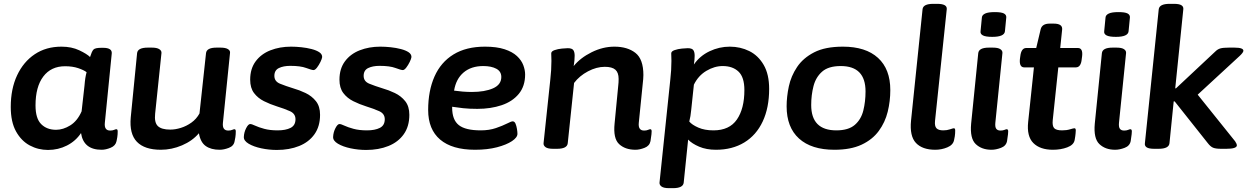

<svg xmlns="http://www.w3.org/2000/svg" viewBox="-20 -773 6506 1000"><path d="M230 8Q179 8 135 -15.5Q91 -39 63.5 -88.5Q36 -138 36 -216Q36 -310 69 -380.5Q102 -451 161 -490.5Q220 -530 300 -530Q353 -530 393 -511Q433 -492 449 -476Q458 -505 466.5 -514.5Q475 -524 507 -524H517Q565 -524 562 -494L526 -133Q522 -93 554 -93Q566 -93 574 -96.5Q582 -100 586 -100Q593 -100 593 -89Q593 -86 592.5 -73.5Q592 -61 587 -38Q582 -14 556.5 -3.5Q531 7 509 7Q415 7 402 -80Q374 -38 328.5 -15Q283 8 230 8ZM272 -97Q309 -97 346 -120Q383 -143 405 -193L420 -326Q422 -351 424.5 -366.5Q427 -382 431 -397Q417 -408 387.5 -418Q358 -428 319 -428Q246 -428 205.5 -374.5Q165 -321 165 -224Q165 -156 194.5 -126.5Q224 -97 272 -97Z M818 7Q733 7 693 -34.5Q653 -76 661 -162L694 -496Q697 -525 750 -525H771Q797 -525 809.5 -517Q822 -509 821 -497L788 -181Q783 -135 802 -116.5Q821 -98 867 -98Q893 -98 922 -107Q951 -116 977 -134.5Q1003 -153 1019 -182L1053 -496Q1056 -525 1108 -525H1128Q1155 -525 1167.5 -517Q1180 -509 1178 -497L1141 -133Q1137 -93 1169 -93Q1181 -93 1189 -96.5Q1197 -100 1201 -100Q1208 -100 1208 -89Q1208 -86 1207.5 -73.5Q1207 -61 1202 -38Q1198 -13 1172 -3Q1146 7 1124 7Q1079 7 1051.5 -12.5Q1024 -32 1016 -79Q982 -39 928 -16Q874 7 818 7Z M1422 8Q1381 8 1341 -0.5Q1301 -9 1275 -24.5Q1249 -40 1250 -60Q1251 -84 1262 -105.5Q1273 -127 1283 -127Q1291 -127 1309 -118.5Q1327 -110 1356.5 -102Q1386 -94 1426 -94Q1468 -94 1493.5 -107Q1519 -120 1519 -152Q1519 -181 1490 -194Q1461 -207 1422 -219Q1387 -230 1355 -246Q1323 -262 1303 -288.5Q1283 -315 1283 -358Q1283 -415 1311.5 -453.5Q1340 -492 1388.5 -511Q1437 -530 1496 -530Q1521 -530 1549.5 -527Q1578 -524 1603 -517.5Q1628 -511 1643 -501Q1658 -491 1658 -476Q1657 -467 1649 -450.5Q1641 -434 1631 -421Q1621 -408 1613 -408Q1604 -408 1574.5 -419Q1545 -430 1492 -430Q1456 -430 1432.5 -418.5Q1409 -407 1409 -378Q1409 -349 1438.5 -337Q1468 -325 1507 -313Q1539 -304 1571.5 -288.5Q1604 -273 1625.5 -246Q1647 -219 1647 -175Q1647 -115 1618 -74Q1589 -33 1538 -12.5Q1487 8 1422 8Z M1887 8Q1846 8 1806 -0.5Q1766 -9 1740 -24.5Q1714 -40 1715 -60Q1716 -84 1727 -105.5Q1738 -127 1748 -127Q1756 -127 1774 -118.5Q1792 -110 1821.5 -102Q1851 -94 1891 -94Q1933 -94 1958.5 -107Q1984 -120 1984 -152Q1984 -181 1955 -194Q1926 -207 1887 -219Q1852 -230 1820 -246Q1788 -262 1768 -288.5Q1748 -315 1748 -358Q1748 -415 1776.5 -453.5Q1805 -492 1853.5 -511Q1902 -530 1961 -530Q1986 -530 2014.5 -527Q2043 -524 2068 -517.5Q2093 -511 2108 -501Q2123 -491 2123 -476Q2122 -467 2114 -450.5Q2106 -434 2096 -421Q2086 -408 2078 -408Q2069 -408 2039.5 -419Q2010 -430 1957 -430Q1921 -430 1897.5 -418.5Q1874 -407 1874 -378Q1874 -349 1903.5 -337Q1933 -325 1972 -313Q2004 -304 2036.5 -288.5Q2069 -273 2090.5 -246Q2112 -219 2112 -175Q2112 -115 2083 -74Q2054 -33 2003 -12.5Q1952 8 1887 8Z M2454 7Q2335 7 2272.5 -46Q2210 -99 2210 -200Q2210 -300 2243 -374.5Q2276 -449 2342 -489.5Q2408 -530 2506 -530Q2567 -530 2608 -516.5Q2649 -503 2672.5 -481Q2696 -459 2705.5 -433.5Q2715 -408 2715 -385Q2715 -324 2682 -284Q2649 -244 2592.5 -225Q2536 -206 2466 -206Q2424 -206 2392 -209.5Q2360 -213 2335 -217V-212Q2335 -149 2369.5 -121.5Q2404 -94 2484 -94Q2528 -94 2563 -106Q2598 -118 2620.5 -129.5Q2643 -141 2650 -141Q2660 -141 2665 -129Q2670 -117 2672.5 -101.5Q2675 -86 2675 -76Q2675 -57 2646.5 -38Q2618 -19 2568.5 -6Q2519 7 2454 7ZM2437 -294Q2505 -294 2548 -313Q2591 -332 2591 -372Q2591 -401 2565 -415Q2539 -429 2497 -429Q2434 -429 2394.5 -395.5Q2355 -362 2345 -301Q2365 -298 2389.5 -296Q2414 -294 2437 -294Z M3290 7Q3236 7 3204.5 -22.5Q3173 -52 3181 -130L3200 -327Q3201 -336 3201.5 -343.5Q3202 -351 3202 -362Q3202 -395 3185 -410Q3168 -425 3130 -425Q3087 -425 3042.5 -401.5Q2998 -378 2970 -341L2937 -27Q2934 2 2881 2H2861Q2833 2 2821.5 -6.5Q2810 -15 2811 -27L2846 -357Q2849 -384 2850.5 -407.5Q2852 -431 2852 -456Q2852 -467 2851.5 -476Q2851 -485 2851 -495Q2851 -506 2868.5 -512Q2886 -518 2906.5 -520Q2927 -522 2937 -522Q2959 -522 2966 -512Q2973 -502 2973 -483Q2973 -458 2968 -429Q3003 -472 3061.5 -501Q3120 -530 3180 -530Q3248 -530 3289.5 -497.5Q3331 -465 3331 -382Q3331 -371 3330 -361Q3329 -351 3328 -341L3307 -133Q3303 -93 3335 -93Q3347 -93 3355 -96.5Q3363 -100 3367 -100Q3374 -100 3374 -89Q3374 -86 3373 -73.5Q3372 -61 3368 -38Q3363 -13 3337 -3Q3311 7 3290 7Z M3465 207Q3437 207 3425.5 198.5Q3414 190 3415 178L3471 -357Q3474 -384 3475.5 -407.5Q3477 -431 3477 -456Q3477 -467 3476.5 -476Q3476 -485 3476 -495Q3476 -506 3493.5 -512Q3511 -518 3531.5 -520Q3552 -522 3562 -522Q3584 -522 3591 -512Q3598 -502 3598 -483Q3598 -462 3594 -437Q3625 -482 3675.5 -506Q3726 -530 3781 -530Q3836 -530 3882.5 -507Q3929 -484 3957.5 -435Q3986 -386 3986 -310Q3986 -212 3952.5 -140.5Q3919 -69 3856.5 -31Q3794 7 3709 7Q3659 7 3621.5 -9Q3584 -25 3564 -46L3541 178Q3538 207 3485 207ZM3696 -94Q3779 -94 3818 -150.5Q3857 -207 3857 -304Q3857 -371 3826.5 -400Q3796 -429 3744 -429Q3701 -429 3659 -404Q3617 -379 3594 -332L3580 -200Q3577 -167 3570 -140Q3584 -123 3617 -108.5Q3650 -94 3696 -94Z M4326 7Q4206 7 4141.5 -51.5Q4077 -110 4077 -219Q4077 -269 4088.5 -323Q4100 -377 4131.5 -424Q4163 -471 4220.5 -500.5Q4278 -530 4370 -530Q4489 -530 4553 -471.5Q4617 -413 4617 -304Q4617 -246 4603.5 -191Q4590 -136 4557 -91Q4524 -46 4467.5 -19.5Q4411 7 4326 7ZM4336 -94Q4399 -94 4432 -122.5Q4465 -151 4476.5 -197.5Q4488 -244 4488 -297Q4488 -429 4359 -429Q4295 -429 4262 -400Q4229 -371 4217 -324.5Q4205 -278 4205 -226Q4205 -94 4336 -94Z M4851 7Q4784 7 4750.5 -28.5Q4717 -64 4725 -145L4785 -725Q4788 -753 4841 -753H4861Q4914 -753 4911 -725L4850 -144Q4847 -116 4857.5 -105Q4868 -94 4893 -94Q4912 -94 4928 -99.5Q4944 -105 4948 -105Q4955 -105 4955 -94Q4955 -91 4954.5 -78Q4954 -65 4949 -43Q4944 -18 4914 -5.5Q4884 7 4851 7Z M5144 7Q5093 7 5062 -22.5Q5031 -52 5038 -129L5075 -496Q5078 -525 5131 -525H5151Q5178 -525 5190 -517Q5202 -509 5201 -497L5164 -133Q5162 -111 5169 -102Q5176 -93 5191 -93Q5203 -93 5211.5 -96.5Q5220 -100 5223 -100Q5231 -100 5231 -89Q5231 -86 5230 -73.5Q5229 -61 5225 -38Q5220 -13 5193.5 -3Q5167 7 5144 7ZM5148 -581Q5114 -581 5099.5 -588.5Q5085 -596 5087 -610L5094 -682Q5095 -695 5111 -702.5Q5127 -710 5161 -710Q5195 -710 5208.5 -703Q5222 -696 5221 -682L5214 -610Q5211 -581 5148 -581Z M5464 7Q5397 7 5362 -28Q5327 -63 5335 -138L5365 -422H5315Q5288 -422 5292 -465L5294 -480Q5299 -523 5325 -523H5377L5400 -620Q5407 -650 5447 -650H5468Q5515 -650 5512 -619L5502 -523H5594Q5621 -523 5616 -480L5614 -465Q5610 -422 5583 -422H5492L5463 -147Q5460 -117 5470.5 -105.5Q5481 -94 5512 -94Q5535 -94 5553 -99.5Q5571 -105 5576 -105Q5583 -105 5583 -94Q5583 -91 5582 -78Q5581 -65 5577 -43Q5572 -18 5538.5 -5.5Q5505 7 5464 7Z M5788 7Q5737 7 5706 -22.5Q5675 -52 5682 -129L5719 -496Q5722 -525 5775 -525H5795Q5822 -525 5834 -517Q5846 -509 5845 -497L5808 -133Q5806 -111 5813 -102Q5820 -93 5835 -93Q5847 -93 5855.5 -96.5Q5864 -100 5867 -100Q5875 -100 5875 -89Q5875 -86 5874 -73.5Q5873 -61 5869 -38Q5864 -13 5837.5 -3Q5811 7 5788 7ZM5792 -581Q5758 -581 5743.5 -588.5Q5729 -596 5731 -610L5738 -682Q5739 -695 5755 -702.5Q5771 -710 5805 -710Q5839 -710 5852.5 -703Q5866 -696 5865 -682L5858 -610Q5855 -581 5792 -581Z M5992 2Q5964 2 5952.5 -5.5Q5941 -13 5943 -27L6015 -724Q6018 -753 6072 -753H6094Q6122 -753 6133.5 -745.5Q6145 -738 6143 -724L6101 -313H6105L6310 -505Q6322 -517 6336.5 -521Q6351 -525 6381 -525H6409Q6457 -525 6456 -508Q6455 -499 6437 -482L6218 -280L6413 -37Q6422 -24 6422 -15Q6420 2 6367 2H6340Q6311 2 6297.5 -4Q6284 -10 6271 -27L6098 -245H6093L6071 -27Q6068 2 6014 2Z"/></svg>

Font: Asap Semi Expanded Semi Expanded SemiBold
Style: Italic
Weight: 600
Width: 6
Italic angle: -6°
Designer: Pablo Cosgaya
Foundry: Omnibus-Type
Version: Version 3.001; ttfautohint (v1.8.4.7-5d5b)